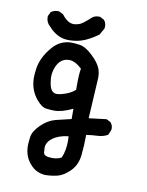

<svg xmlns="http://www.w3.org/2000/svg" viewBox="-85 -690 670 878"><g transform="rotate(10 250.0 -251.0)"><path d="M183 127Q146 123 123 100Q85 64 85 8Q85 -5 88.5 -32Q92 -59 123 -89.5Q154 -120 190 -129Q226 -138 261 -146V-194Q212 -170 175 -170Q163 -170 140 -172.5Q117 -175 94 -203Q58 -245 58 -303Q58 -316 61 -340Q68 -398 114 -450Q149 -490 201 -490Q213 -490 239 -486.5Q265 -483 298 -452Q331 -421 341 -395Q348 -376 348 -353L347 -335L337 -163L419 -173L438 -163Q449 -151 449 -134Q449 -126 438 -104Q417 -92 390.5 -91Q364 -90 339 -86Q339 -37 334 9Q329 55 300 84Q271 113 242.5 120Q214 127 183 127ZM204 45Q229 45 247 35Q262 1 262 -45L261 -66Q216 -61 189 -41Q162 -21 162 5Q162 8 163.5 26.5Q165 45 204 45ZM174 -247Q184 -247 198 -251Q236 -261 258 -281V-301Q258 -357 263 -380Q231 -410 204 -410Q162 -410 144 -365Q135 -342 135 -319Q135 -311 138 -291Q145 -247 174 -247ZM184 -499Q132 -499 92 -544Q72 -561 72 -586V-591L82 -611Q96 -621 113 -621H119L139 -611Q166 -575 194 -575Q204 -575 219 -579.5Q234 -584 272 -619Q284 -629 302 -629H308L327 -619Q338 -607 338 -590L337 -579L319 -548Q278 -519 245 -508Q217 -499 184 -499Z"/></g></svg>

Font: Xiaolai SC
Style: Regular
Weight: 400
Designer: Nozomi Seto 瀬戸のぞみ
Version: Version 3.11;December 4, 2020;FontCreator 13.0.0.2613 64-bit